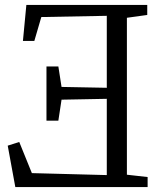

<svg xmlns="http://www.w3.org/2000/svg" viewBox="-20 -763 660 783"><path d="M497.5 -50.5 582 -41V0H42.5L11.5 -169L58.5 -184L110 -57L415.5 -49V-360L231 -356.5L218 -271H169.5V-492H218L231 -408.5L415.5 -405V-698.5L148.5 -693.5L120 -596H73.5L87.5 -743H580.5V-702L497.5 -690.5Z"/></svg>

Font: Merriweather 28pt Light
Style: Regular
Weight: 300
Version: Version 2.100